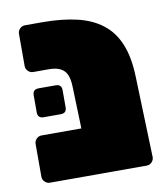

<svg xmlns="http://www.w3.org/2000/svg" viewBox="-70 -640 609 700"><g transform="rotate(-10 234.5 -290.5)"><path d="M59 0Q48 0 40 -8Q32 -16 32 -27V-148Q32 -159 40 -167Q48 -175 59 -175H414V-27Q414 -16 406 -8Q398 0 387 0ZM238 0Q227 0 219 -8Q211 -16 211 -27L201 -333Q200 -361 192 -377Q184 -393 168 -400.5Q152 -408 127 -408H69Q58 -408 50 -416Q42 -424 42 -435V-554Q42 -565 50 -573Q58 -581 69 -581H132Q205 -581 260.5 -568Q316 -555 354 -525.5Q392 -496 412 -447Q432 -398 434 -327L444 -27Q444 -16 436 -8Q428 0 417 0ZM78 -239Q56 -239 56 -261V-324Q56 -346 78 -346H141Q163 -346 163 -324V-261Q163 -239 141 -239Z"/></g></svg>

Font: Rubik Black
Style: Regular
Weight: 900
Designer: Hubert and Fischer
Foundry: Hubert and Fischer
Version: Version 2.300;gftools[0.9.30]